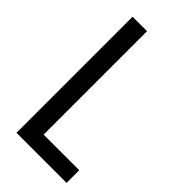

<svg xmlns="http://www.w3.org/2000/svg" viewBox="-217 -745 803 803"><g transform="rotate(45 184.0 -343.5)"><path d="M58 0V-686.5H143.7V-74.8H354.4V0Z"/></g></svg>

Font: Archivo SemiBold ExtraCondensed
Style: Regular
Weight: 600
Width: 2
Version: Version 2.001